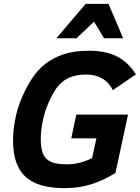

<svg xmlns="http://www.w3.org/2000/svg" viewBox="-20 -950 717 984"><path d="M558.1 -487.8Q538.6 -527.8 503.7 -547.9Q468.8 -567.9 422.9 -567.9Q380.4 -567.9 350.3 -557.9Q320.3 -547.9 298.1 -529.1Q275.9 -510.3 259.5 -483.2Q243.2 -456.1 228 -421.9Q217.8 -398.4 210.2 -373.8Q202.6 -349.1 198 -325.2Q193.4 -301.3 191.2 -279.1Q189 -256.8 189 -237.8Q189 -201.7 195.6 -176.8Q202.1 -151.9 217.8 -136.5Q233.4 -121.1 259.3 -114.5Q285.2 -107.9 323.2 -107.9Q357.9 -107.9 390.4 -116.2Q422.9 -124.5 452.1 -140.1L474.1 -241.2H345.2L371.1 -362.8H636.2L571.8 -64Q518.6 -29.3 453.4 -7.6Q388.2 14.2 312 14.2Q245.1 14.2 195.3 0.5Q145.5 -13.2 112.5 -42.5Q79.6 -71.8 63.2 -118.2Q46.9 -164.6 46.9 -230Q46.9 -282.7 58.6 -342Q70.3 -401.4 96.2 -459Q117.2 -506.3 144.5 -548.3Q171.9 -590.3 211.4 -621.8Q251 -653.3 305.4 -671.6Q359.9 -689.9 435.1 -689.9Q480 -689.9 516.4 -682.4Q552.7 -674.8 582 -659.4Q611.3 -644 634.5 -621.3Q657.7 -598.6 676.8 -568.8ZM513.2 -753.9 461.9 -838.9 372.1 -753.9H269L418.9 -930.2H536.1L611.3 -753.9Z"/></svg>

Font: Lorenzo Sans
Style: Bold Italic
Weight: 700
Italic angle: -12°
Foundry: Intel Corporation
Version: Version 1.00; ttfautohint (v1.5)